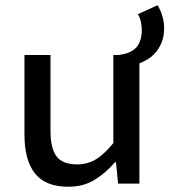

<svg xmlns="http://www.w3.org/2000/svg" viewBox="-20 -698 644 730"><path d="M240 12Q153 12 113 -38.5Q73 -89 73 -186V-489H172V-199Q172 -134 195 -103.5Q218 -73 274 -73Q312 -73 343.5 -91.5Q375 -110 411 -154V-489H432Q449 -491 465 -496.5Q481 -502 493 -512.5Q505 -523 512 -540.5Q519 -558 519 -584Q519 -600 515.5 -616Q512 -632 504 -644L579 -678Q590 -661 597 -638Q604 -615 604 -591Q604 -562 596 -540.5Q588 -519 575 -502.5Q562 -486 545 -475Q528 -464 510 -457V0H429L421 -81H417Q381 -39 338.5 -13.5Q296 12 240 12Z"/></svg>

Font: Source Code Pro Medium
Style: Regular
Weight: 500
Monospace: yes
Designer: Paul D. Hunt, Teo Tuominen
Foundry: Adobe Systems Incorporated
Version: Version 2.030;PS 1.000;hotconv 16.6.51;makeotf.lib2.5.65220